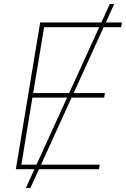

<svg xmlns="http://www.w3.org/2000/svg" viewBox="-20 -839 624 952"><path d="M108.4 92.8 524.4 -819.3H546.4L130.9 92.8ZM58.6 0 179.2 -727.5H584.5L580.6 -704.1H198.7L144.5 -377.4H500L496.6 -355H140.6L85.9 -22.5H474.6L470.7 0Z"/></svg>

Font: Inter 20pt Thin
Style: Italic
Weight: 250
Italic angle: -9.3988°
Version: Version 4.001;git-66647c0bb